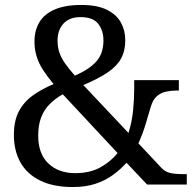

<svg xmlns="http://www.w3.org/2000/svg" viewBox="-20 -744 782 774"><path d="M274 10Q194 10 141 -16.5Q88 -43 62 -90Q36 -137 36 -200Q36 -257 56 -295Q76 -333 112 -359Q148 -385 196 -405Q171 -435 153.5 -462Q136 -489 127.5 -517Q119 -545 119 -577Q119 -621 138.5 -654Q158 -687 200 -705.5Q242 -724 308 -724Q372 -724 411 -704.5Q450 -685 467.5 -653Q485 -621 485 -582Q485 -539 468 -508Q451 -477 414 -452Q377 -427 316 -401L498 -208Q512 -253 516.5 -299Q521 -345 521 -382V-421H701V-379H692Q670 -379 649 -374.5Q628 -370 612 -356Q596 -342 587 -311Q578 -279 566.5 -241.5Q555 -204 538 -166L631 -67Q645 -52 664.5 -47Q684 -42 724 -42H733V0H573L490 -88Q466 -61 435 -38.5Q404 -16 364.5 -3Q325 10 274 10ZM283 -46Q342 -46 384 -69Q426 -92 454 -127L233 -364Q203 -347 180.5 -324.5Q158 -302 146 -271Q134 -240 134 -197Q134 -124 175 -85Q216 -46 283 -46ZM282 -439Q341 -465 369 -497Q397 -529 397 -581Q397 -621 376 -648Q355 -675 304 -675Q260 -675 236 -649Q212 -623 212 -580Q212 -555 219 -533.5Q226 -512 241.5 -489.5Q257 -467 282 -439Z"/></svg>

Font: Noto Serif Myanmar
Style: Regular
Weight: 400
Designer: Ben Mitchell and the Monotype Design Team
Foundry: Monotype Imaging Inc.
Version: Version 2.106